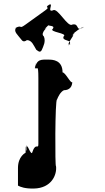

<svg xmlns="http://www.w3.org/2000/svg" viewBox="-20 -858 605 1111"><path d="M101 -632C82 -657 58 -675 72 -696C99 -716 45 -678 72 -698C112 -716 87 -686 128 -716C155 -736 215 -778 242 -798C277 -824 233 -805 262 -831C287 -853 238 -811 265 -831C292 -843 250 -785 286 -798C313 -818 372 -696 399 -716C440 -725 418 -674 456 -698C485 -715 429 -676 456 -696C469 -714 391 -657 407 -663C434 -683 374 -635 401 -655C417 -661 356 -593 384 -600C411 -620 353 -579 380 -599C405 -631 335 -617 348 -647C375 -667 259 -672 286 -692C304 -718 233 -700 262 -726C287 -748 238 -706 265 -726C292 -738 223 -679 242 -692C269 -712 207 -667 234 -647C246 -617 231 -591 221 -567C213 -556 208 -556 190 -570C174 -596 165 -625 136 -626C117 -612 109 -621 101 -632ZM262 -513C222 -513 192 -519 182 -461C182 -461 184 -531 184 -463C194 -454 202 -492 202 -406V-25C202 11 187 -40 165 28C149 28 134 -51 132 16C129 14 131 -55 132 11C132 11 134 -56 134 12C133 13 129 -47 128 26C128 26 84 46 84 114V216C99 224 124 234 176 233C278 231 311 153 304 102C298 119 298 -286 310 -282C316 -298 330 -327 350 -336C385 -336 398 -360 398 -383C389 -373 359 -439 342 -439C342 -511 284 -513 262 -513Z"/></svg>

Font: Hussar Przerywany
Style: Regular
Weight: 400
Foundry: Cannot Into Space Fonts
Version: Version 0.982